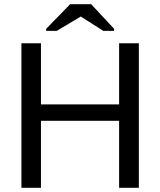

<svg xmlns="http://www.w3.org/2000/svg" viewBox="-20 -894 762 914"><path d="M547 0V-319H175V0H82V-688H175V-397H547V-688H641V0ZM523 -757V-747H472L365 -815H364L250 -747H200V-757L314 -874H414Z"/></svg>

Font: Libra Sans
Style: Regular
Weight: 400
Foundry: Context Ltd
Version: Version 1.000; ttfautohint (v1.3)